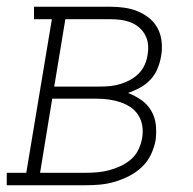

<svg xmlns="http://www.w3.org/2000/svg" viewBox="-54 -550 574 570"><path d="M-34 0V-37H24L100 -493H47V-530H274Q295 -530 316 -527Q337 -524 356 -516Q375 -508 390.5 -495Q406 -482 415 -464Q424 -446 426 -424.5Q428 -403 424 -382Q421 -364 413.5 -346Q406 -328 392.5 -313.5Q379 -299 361.5 -289.5Q344 -280 326 -274Q347 -266 365 -253.5Q383 -241 394.5 -222Q406 -203 408.5 -180Q411 -157 408 -134Q404 -112 394 -91Q384 -70 367 -54Q350 -38 329.5 -27.5Q309 -17 287 -10.5Q265 -4 243 -2Q221 0 199 0ZM107 -293H243Q258 -293 273 -294.5Q288 -296 303 -300.5Q318 -305 332 -312.5Q346 -320 357.5 -331.5Q369 -343 375.5 -357.5Q382 -372 384 -387Q387 -402 385.5 -417.5Q384 -433 377 -446Q370 -459 359 -468.5Q348 -478 334 -483.5Q320 -489 304.5 -491Q289 -493 274 -493H140ZM65 -37H199Q217 -37 234.5 -38.5Q252 -40 269.5 -44.5Q287 -49 304 -57Q321 -65 335 -77Q349 -89 357 -106Q365 -123 368 -140Q371 -158 368.5 -175.5Q366 -193 357 -207.5Q348 -222 334 -231.5Q320 -241 303.5 -246.5Q287 -252 269.5 -254.5Q252 -257 234 -257H101Z"/></svg>

Font: Iosevka Slab XLtObl
Style: Regular
Weight: 200
Italic angle: -9°
Monospace: yes
Designer: Belleve Invis
Foundry: Belleve Invis
Version: Version 11.1.1; ttfautohint (v1.8.3)